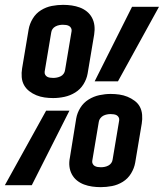

<svg xmlns="http://www.w3.org/2000/svg" viewBox="-33 -763 675 791"><path d="M186 -359Q168 -359 150.5 -361.5Q133 -364 117 -370.5Q101 -377 87.5 -387.5Q74 -398 66 -412.5Q58 -427 56.5 -445Q55 -463 58 -481L85 -642Q89 -665 102 -686.5Q115 -708 136 -721Q157 -734 180.5 -738.5Q204 -743 227 -743Q245 -743 262.5 -740.5Q280 -738 296 -732Q312 -726 325 -715.5Q338 -705 346 -690Q354 -675 356 -657.5Q358 -640 355 -621L328 -460Q324 -437 311 -416Q298 -395 277 -382Q256 -369 232.5 -364Q209 -359 186 -359ZM357 -428 511 -735H622L453 -428ZM186 -442Q194 -442 201.5 -443.5Q209 -445 216.5 -448.5Q224 -452 229 -459Q234 -466 235 -474L262 -635Q263 -641 260 -647Q257 -653 251.5 -656Q246 -659 239.5 -660Q233 -661 226 -661Q219 -661 211 -659.5Q203 -658 195.5 -654Q188 -650 183.5 -643.5Q179 -637 178 -629L151 -468Q150 -461 153 -455.5Q156 -450 161 -447Q166 -444 173 -443Q180 -442 186 -442ZM382 8Q364 8 346.5 5.5Q329 3 313 -3Q297 -9 284 -19.5Q271 -30 263 -45Q255 -60 253 -77.5Q251 -95 255 -114L281 -275Q285 -298 298 -319Q311 -340 332 -353Q353 -366 376.5 -371Q400 -376 423 -376Q441 -376 458.5 -373.5Q476 -371 492 -364.5Q508 -358 522 -347.5Q536 -337 543.5 -322.5Q551 -308 552.5 -290Q554 -272 551 -254L524 -93Q520 -70 507 -48.5Q494 -27 473 -14Q452 -1 428.5 3.5Q405 8 382 8ZM-13 0 157 -307H253L98 0ZM383 -74Q390 -74 398 -75.5Q406 -77 413.5 -81Q421 -85 425.5 -91.5Q430 -98 431 -106L458 -267Q459 -274 456 -279.5Q453 -285 448 -288Q443 -291 436 -292Q429 -293 423 -293Q415 -293 407.5 -291.5Q400 -290 393 -286.5Q386 -283 380.5 -276Q375 -269 374 -261L347 -100Q346 -94 349 -88Q352 -82 357.5 -79Q363 -76 369.5 -75Q376 -74 383 -74Z"/></svg>

Font: Iosevka Custom Medium Oblique
Style: Regular
Weight: 500
Italic angle: -9°
Designer: Belleve Invis
Foundry: Belleve Invis
Version: Version 27.0.1